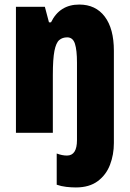

<svg xmlns="http://www.w3.org/2000/svg" viewBox="-20 -583 569 843"><path d="M313 240Q293 240 271 237.5Q249 235 229 228V91Q253 100 274 100Q318 100 318 32V-308Q318 -363 309 -391Q300 -419 275 -419Q254 -419 240 -407Q226 -395 219 -359.5Q212 -324 212 -253V0H50V-553H177L195 -485H204Q242 -563 328 -563Q400 -563 440 -510Q480 -457 480 -360V45Q480 96 463 140.5Q446 185 409 212.5Q372 240 313 240Z"/></svg>

Font: Noto Sans Sinhala ExtraCondensed Black
Style: Regular
Weight: 900
Width: 2
Designer: Jelle Bosma - Monotype Design Team
Foundry: Monotype Imaging Inc.
Version: Version 2.006; ttfautohint (v1.8.4.7-5d5b)